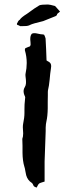

<svg xmlns="http://www.w3.org/2000/svg" viewBox="-20 -850 324 870"><path d="M209 -562.5Q211.9 -557.6 211.9 -550.3Q211.9 -545.9 210.9 -540.5L207.5 -515.6L205.1 -490.2Q202.1 -459 197.3 -440.4Q196.8 -437.5 196.8 -433.6V-418L196.3 -388.7V-359.4Q195.8 -323.7 190.4 -300.3Q187.5 -288.6 187 -271.5V-256.3L186.5 -241.7L182.1 -118.2V-27.3L169.4 -23.4Q161.6 -21 157.7 -18.6Q154.3 -16.1 151.4 -10.3L148.9 -5.4L146 0L138.7 -2.9Q135.3 -4.4 133.8 -5.9L131.3 -9.8L129.4 -14.2Q127 -19 124.5 -21Q105 -33.2 98.6 -56.2L94.7 -75.7Q92.8 -88.4 90.3 -95.2Q82.5 -120.6 82 -157.7V-189.5L81.1 -220.7Q85 -230.5 85 -245.6Q85 -250.5 84.5 -255.4L83.5 -272.9Q83.5 -282.7 85 -290Q90.8 -316.4 90.8 -338.9V-355Q90.8 -364.7 91.3 -377L94.2 -409.2Q94.2 -411.1 92.8 -414.1L90.3 -419.4Q86.9 -428.2 86.9 -436Q86.9 -446.3 92.3 -455.1Q97.2 -462.9 97.7 -473.1V-481.9L97.2 -490.7L95.7 -503.4Q95.2 -507.3 95.2 -510.3Q95.2 -513.2 95.7 -515.6Q101.1 -540.5 101.1 -564.5Q101.1 -593.8 92.8 -622.1V-626L93.8 -628.4L94.2 -631.3L104.5 -635.7L115.7 -640.1L117.7 -644L118.7 -647.9L118.2 -659.2L117.2 -670.4V-674.3Q117.2 -689.5 124.5 -697.3Q129.4 -699.7 135.3 -699.7H138.7L145.5 -698.7L152.3 -697.3L165 -694.8L171.9 -694.3L179.7 -692.9L181.6 -689L183.6 -684.6Q186 -679.2 186.5 -675.8L189 -626.5L190.9 -576.2L195.3 -573.2L200.7 -570.3Q207 -566.4 209 -562.5ZM61 -736.3Q57.6 -736.8 56.6 -740.2Q56.6 -743.2 57.1 -744.6L58.6 -745.6Q62.5 -756.8 69.8 -760.7Q75.7 -771 102.5 -787.6Q142.1 -816.9 158.2 -825.7Q166.5 -829.6 197.3 -829.6Q205.1 -829.6 229.5 -822.8Q232.9 -819.8 246.6 -803.7L252 -797.4Q247.1 -793.9 242.4 -790Q237.8 -786.1 237.8 -782.2Q237.8 -780.3 231.9 -776.9Q221.2 -772.5 175.8 -754.4Q126.5 -742.7 116.9 -737.3Q107.4 -731.9 93.3 -731.9L71.8 -731.4Q63.5 -736.3 61 -736.3Z"/></svg>

Font: Kurland
Style: Regular
Weight: 400
Designer: GGBot
Version: 0.22